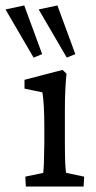

<svg xmlns="http://www.w3.org/2000/svg" viewBox="-68 -681 350 701"><path d="M175.8 -470.7 73.2 -646.5 141.6 -661.1 207 -483.4ZM54.7 -470.7 -47.9 -646.5 20.5 -661.1 85.9 -483.4ZM26.4 0 24.4 -36.1 89.8 -49.8Q92.8 -69.3 93.8 -154.3V-218.8Q93.8 -300.8 86.9 -343.8L21.5 -357.4V-389.6L160.2 -425.8L174.8 -412.1Q168.9 -352.1 168.9 -284.2V-161.1Q168.9 -65.9 173.8 -49.8L239.3 -36.1L237.3 0Z"/></svg>

Font: Crimson Pro
Style: Regular
Weight: 400
Designer: Jacques Le Bailly
Foundry: Baron von Fonthausen
Version: Version 1.003